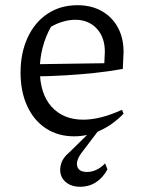

<svg xmlns="http://www.w3.org/2000/svg" viewBox="-20 -516 541 738"><path d="M265 8Q203 8 156.5 -22.5Q110 -53 84.5 -108.5Q59 -164 59 -237Q59 -312 86 -371Q113 -430 162.5 -463Q212 -496 278 -496Q331 -496 371 -473.5Q411 -451 433 -410.5Q455 -370 455 -316L452 -251Q395 -241 342.5 -235.5Q290 -230 232.5 -226.5Q175 -223 105 -222V-269L381 -273L383 -317Q383 -373 351.5 -406.5Q320 -440 269 -440Q247 -440 222.5 -433Q198 -426 176 -413Q155 -376 144 -333.5Q133 -291 133 -249Q133 -156 178 -106Q223 -56 300 -56Q366 -56 449 -94L455 -79Q413 -36 364.5 -14Q316 8 265 8ZM288 202Q259 202 239.5 189Q220 176 214 156Q208 136 215 113Q222 90 245 71L342 -24H366L293 72Q271 102 277 123.5Q283 145 315 145Q333 145 351 136.5Q369 128 384 112L393 135Q376 167 349 184.5Q322 202 288 202Z"/></svg>

Font: Piazzolla Thin
Style: Regular
Weight: 400
Version: Version 2.001